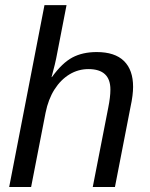

<svg xmlns="http://www.w3.org/2000/svg" viewBox="-20 -745 596 765"><path d="M187 -438Q227.5 -494.1 268.3 -515.9Q309.1 -537.6 365.2 -537.6Q437.5 -537.6 473.9 -502Q510.3 -466.3 510.3 -398.9Q510.3 -383.3 507.8 -363.3Q505.4 -343.3 500 -318.8L438 0H349.6L411.1 -314.9Q419.9 -358.4 419.9 -388.2Q419.9 -469.7 332.5 -469.7Q291.5 -469.7 256.6 -448.5Q221.7 -427.2 197 -388.4Q172.4 -349.6 161.6 -295.9L104 0H16.6L157.2 -724.6H245.1L208.5 -536.1Q204.1 -511.7 198.2 -487.1Q192.4 -462.4 185.5 -438Z"/></svg>

Font: Arimo
Style: Italic
Weight: 400
Italic angle: -12°
Designer: Steve Matteson
Foundry: Monotype Imaging Inc.
Version: Version 1.33